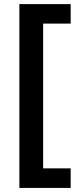

<svg xmlns="http://www.w3.org/2000/svg" viewBox="-20 -779 390 943"><path d="M75.2 144V-758.8H327.1V-663.1H191.9V47.9H327.1V144Z"/></svg>

Font: SUSE
Style: Bold
Weight: 700
Designer: Rene Bieder
Foundry: SUSE
Version: Version 1.000